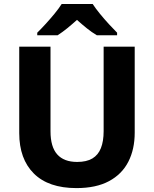

<svg xmlns="http://www.w3.org/2000/svg" viewBox="-20 -953 789 983"><path d="M669.7 -273.6Q669.7 -188.8 637 -124.9Q604.3 -61 538 -25.5Q471.8 10 371.4 10Q228.3 10 153.4 -64.5Q78.5 -139 78.5 -271.5V-714H238.6V-280.7Q238.6 -201.1 273 -162.5Q307.4 -123.9 375.1 -123.9Q423.2 -123.9 453 -141.7Q482.7 -159.5 496.6 -194.6Q510.6 -229.7 510.6 -281.7V-714H669.7ZM454.5 -932.5Q469.2 -909.9 491.7 -882.4Q514.2 -854.9 538 -829Q561.8 -803.2 579.5 -785.6V-772.5H475.7Q449.7 -787.9 425.1 -807.7Q400.4 -827.5 374.1 -851.1Q347.8 -827.5 324.5 -808.5Q301.2 -789.5 275.2 -772.5H170.7V-785.6Q189.7 -804.2 213.2 -829.9Q236.7 -855.5 259.1 -882.7Q281.4 -909.9 295.7 -932.5Z"/></svg>

Font: Noto Sans Oriya
Style: Regular
Weight: 400
Designer: Amélie Bonet and Sol Matas
Foundry: Google LLC
Version: Version 2.006